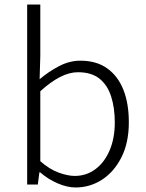

<svg xmlns="http://www.w3.org/2000/svg" viewBox="-20 -815 643 848"><path d="M314 13Q277 13 235 -5Q193 -23 157 -54H154L147 0H100V-795H158V-568L155 -465Q195 -499 241 -523Q287 -547 335 -547Q406 -547 453.5 -513Q501 -479 525 -418.5Q549 -358 549 -275Q549 -184 516 -119.5Q483 -55 430 -21Q377 13 314 13ZM310 -38Q361 -38 401 -67.5Q441 -97 464 -150.5Q487 -204 487 -274Q487 -338 471 -388.5Q455 -439 419.5 -467.5Q384 -496 324 -496Q286 -496 244.5 -474.5Q203 -453 158 -412V-103Q199 -67 239.5 -52.5Q280 -38 310 -38Z"/></svg>

Font: Noto Sans JP Thin Light
Style: Regular
Weight: 300
Version: Version 2.004-H2;hotconv 1.0.118;makeotfexe 2.5.65603